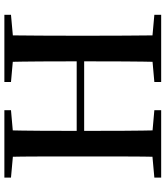

<svg xmlns="http://www.w3.org/2000/svg" viewBox="42 -818 775 900"><g transform="rotate(-90 430.0 -367.5)"><path d="M48 0V-32L192 -45H217L364 -32V0ZM145 0Q147 -85 147 -170.5Q147 -256 147 -342V-393Q147 -479 147 -564.5Q147 -650 145 -735H270Q268 -651 267.5 -565Q267 -479 267 -393V-366Q267 -263 267.5 -174.5Q268 -86 270 0ZM207 -361V-396H654V-361ZM496 0V-32L642 -45H667L811 -32V0ZM590 0Q592 -85 592.5 -173.5Q593 -262 593 -366V-393Q593 -479 592.5 -564.5Q592 -650 590 -735H715Q714 -651 713.5 -565Q713 -479 713 -393V-342Q713 -257 713.5 -171.5Q714 -86 715 0ZM48 -704V-735H364V-704L217 -691H192ZM496 -704V-735H811V-704L667 -691H642Z"/></g></svg>

Font: Noto Serif TC ExtraLight SemiBold
Style: Regular
Weight: 600
Version: Version 2.003-H1;hotconv 1.1.1;makeotfexe 2.6.0